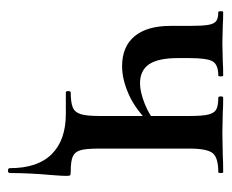

<svg xmlns="http://www.w3.org/2000/svg" viewBox="-68 -358 568 471"><g transform="rotate(90 215.5 -122.0)"><path d="M259 0H206Q203 0 203 -6Q203 -12 206 -12Q231 -12 243 -17Q255 -22 259.5 -36.5Q264 -51 264 -81V-305Q264 -335 260.5 -349.5Q257 -364 248 -369Q239 -374 219 -374Q216 -374 216 -380Q216 -386 219 -386Q242 -386 255 -385L306 -384L361 -385Q376 -386 402 -386Q404 -386 404 -380Q404 -374 402 -374Q366 -374 355 -360Q344 -346 344 -303V-81Q344 -50 348 -36Q352 -22 363.5 -17Q375 -12 400 -12Q408 -12 409.5 -10.5Q411 -9 411 0Q411 8 409 34Q404 89 404 137Q404 142 398 142Q392 142 392 137Q392 69 357.5 34.5Q323 0 259 0ZM122 -275Q122 -227 137 -204.5Q152 -182 184 -182Q205 -182 234 -193.5Q263 -205 281 -222L286 -210Q250 -172 212.5 -155Q175 -138 142 -138Q94 -138 68.5 -168.5Q43 -199 43 -257V-305Q43 -335 40.5 -349.5Q38 -364 31 -369Q24 -374 9 -374Q7 -374 7 -380Q7 -386 9 -386Q30 -386 42 -385L85 -384L130 -385Q143 -386 165 -386Q167 -386 167 -380Q167 -374 165 -374Q138 -374 130 -360Q122 -346 122 -303Z"/></g></svg>

Font: Cormorant Infant SemiBold
Style: Regular
Weight: 600
Designer: Christian Thalmann (Catharsis Fonts)
Foundry: Catharsis Fonts
Version: Version 4.000